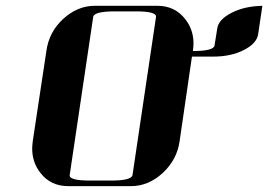

<svg xmlns="http://www.w3.org/2000/svg" viewBox="-20 -635 915 655"><path d="M89.8 -127.9Q89.8 -136.2 91.8 -153.8L138.2 -460.9Q147 -525.4 194.8 -569.8Q244.1 -615.2 303.2 -615.2H517.1Q576.7 -615.2 611.8 -569.8Q640.1 -534.2 640.1 -486.8Q640.1 -478.5 638.2 -460.9Q709 -460.9 711.9 -480L721.2 -538.1Q725.6 -568.8 771 -591.8Q814 -613.8 875 -615.2L860.8 -519Q856.4 -486.8 811 -463.9Q767.6 -441.9 707 -441.9H634.8L592.8 -153.8Q584 -90.3 535.2 -44.9Q486.3 0 426.8 0H212.9Q152.8 0 118.2 -44.9Q89.8 -80.6 89.8 -127.9ZM217.8 -38.1Q214.8 -19 287.1 -19H358.9Q429.2 -19 432.1 -38.1L512.2 -577.1Q515.1 -596.2 443.8 -596.2H372.1Q300.8 -596.2 297.9 -577.1Z"/></svg>

Font: Hjet
Style: Italic
Weight: 400
Designer: T. Christopher White
Version: Version 1.2